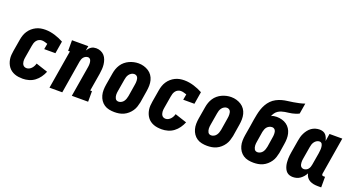

<svg xmlns="http://www.w3.org/2000/svg" viewBox="-47 -1337 3594 1947"><g transform="rotate(20 1750.0 -363.5)"><path d="M217 8Q194 8 171.5 5Q149 2 129 -5.5Q109 -13 91.5 -25.5Q74 -38 61.5 -55Q49 -72 41 -92Q33 -112 29.5 -134Q26 -156 27.5 -179Q29 -202 33 -225L55 -355Q59 -379 67 -403Q75 -427 89.5 -449Q104 -471 124 -488.5Q144 -506 167.5 -517.5Q191 -529 215.5 -533.5Q240 -538 265 -538Q293 -538 319 -533.5Q345 -529 369.5 -521.5Q394 -514 417.5 -504Q441 -494 463 -482L441 -349H320L331 -410Q316 -415 300 -419.5Q284 -424 268 -424Q253 -424 237.5 -416.5Q222 -409 212 -395.5Q202 -382 197 -366.5Q192 -351 190 -336L168 -206Q166 -195 165 -184Q164 -173 165 -162Q166 -151 169.5 -140.5Q173 -130 179.5 -122Q186 -114 196 -110Q206 -106 217 -106Q231 -106 245 -113Q259 -120 269.5 -131.5Q280 -143 287 -156.5Q294 -170 298 -185L426 -143Q413 -111 392.5 -82Q372 -53 344 -32Q316 -11 282.5 -1.5Q249 8 217 8Z M504 0 573 -416H554V-530H730L721 -480Q729 -493 738.5 -504Q748 -515 760.5 -523.5Q773 -532 787 -535Q801 -538 814 -538Q840 -538 863.5 -528Q887 -518 903 -500Q919 -482 927.5 -458Q936 -434 939 -409Q942 -384 940 -358Q938 -332 934 -305L902 -114H921V0H745L799 -324Q801 -334 802 -344.5Q803 -355 803 -365.5Q803 -376 801.5 -385.5Q800 -395 796 -404Q792 -413 784 -418.5Q776 -424 766 -424Q753 -424 740.5 -417.5Q728 -411 719.5 -400.5Q711 -390 706.5 -377Q702 -364 700 -352L642 0Z M1206 8Q1177 8 1148 2Q1119 -4 1096 -19.5Q1073 -35 1057.5 -58Q1042 -81 1034.5 -108.5Q1027 -136 1027.5 -165.5Q1028 -195 1033 -225L1055 -355Q1059 -380 1067.5 -404Q1076 -428 1090.5 -450.5Q1105 -473 1126 -490.5Q1147 -508 1171 -519Q1195 -530 1220 -535.5Q1245 -541 1270 -541Q1300 -541 1327.5 -533Q1355 -525 1378.5 -510Q1402 -495 1418 -472Q1434 -449 1441 -421.5Q1448 -394 1447.5 -364.5Q1447 -335 1442 -305L1421 -175Q1416 -151 1408 -126.5Q1400 -102 1385 -80Q1370 -58 1349.5 -40Q1329 -22 1305 -11Q1281 0 1256 4Q1231 8 1206 8ZM1209 -106Q1224 -106 1239 -114Q1254 -122 1263.5 -135.5Q1273 -149 1278 -164Q1283 -179 1286 -194L1307 -324Q1309 -335 1310 -346Q1311 -357 1310.5 -367.5Q1310 -378 1308 -388Q1306 -398 1300.5 -406.5Q1295 -415 1285.5 -419.5Q1276 -424 1265 -424Q1250 -424 1235.5 -415.5Q1221 -407 1211.5 -394Q1202 -381 1197 -366Q1192 -351 1190 -336L1168 -206Q1166 -195 1165 -184.5Q1164 -174 1164.5 -163.5Q1165 -153 1167.5 -143Q1170 -133 1175 -124Q1180 -115 1189 -110.5Q1198 -106 1209 -106Z M1717 8Q1694 8 1671.5 5Q1649 2 1629 -5.5Q1609 -13 1591.5 -25.5Q1574 -38 1561.5 -55Q1549 -72 1541 -92Q1533 -112 1529.5 -134Q1526 -156 1527.5 -179Q1529 -202 1533 -225L1555 -355Q1559 -379 1567 -403Q1575 -427 1589.5 -449Q1604 -471 1624 -488.5Q1644 -506 1667.5 -517.5Q1691 -529 1715.5 -533.5Q1740 -538 1765 -538Q1793 -538 1819 -533.5Q1845 -529 1869.5 -521.5Q1894 -514 1917.5 -504Q1941 -494 1963 -482L1941 -349H1820L1831 -410Q1816 -415 1800 -419.5Q1784 -424 1768 -424Q1753 -424 1737.5 -416.5Q1722 -409 1712 -395.5Q1702 -382 1697 -366.5Q1692 -351 1690 -336L1668 -206Q1666 -195 1665 -184Q1664 -173 1665 -162Q1666 -151 1669.5 -140.5Q1673 -130 1679.5 -122Q1686 -114 1696 -110Q1706 -106 1717 -106Q1731 -106 1745 -113Q1759 -120 1769.5 -131.5Q1780 -143 1787 -156.5Q1794 -170 1798 -185L1926 -143Q1913 -111 1892.5 -82Q1872 -53 1844 -32Q1816 -11 1782.5 -1.5Q1749 8 1717 8Z M2206 8Q2177 8 2148 2Q2119 -4 2096 -19.5Q2073 -35 2057.5 -58Q2042 -81 2034.5 -108.5Q2027 -136 2027.5 -165.5Q2028 -195 2033 -225L2055 -355Q2059 -380 2067.5 -404Q2076 -428 2090.5 -450.5Q2105 -473 2126 -490.5Q2147 -508 2171 -519Q2195 -530 2220 -535.5Q2245 -541 2270 -541Q2300 -541 2327.5 -533Q2355 -525 2378.5 -510Q2402 -495 2418 -472Q2434 -449 2441 -421.5Q2448 -394 2447.5 -364.5Q2447 -335 2442 -305L2421 -175Q2416 -151 2408 -126.5Q2400 -102 2385 -80Q2370 -58 2349.5 -40Q2329 -22 2305 -11Q2281 0 2256 4Q2231 8 2206 8ZM2209 -106Q2224 -106 2239 -114Q2254 -122 2263.5 -135.5Q2273 -149 2278 -164Q2283 -179 2286 -194L2307 -324Q2309 -335 2310 -346Q2311 -357 2310.5 -367.5Q2310 -378 2308 -388Q2306 -398 2300.5 -406.5Q2295 -415 2285.5 -419.5Q2276 -424 2265 -424Q2250 -424 2235.5 -415.5Q2221 -407 2211.5 -394Q2202 -381 2197 -366Q2192 -351 2190 -336L2168 -206Q2166 -195 2165 -184.5Q2164 -174 2164.5 -163.5Q2165 -153 2167.5 -143Q2170 -133 2175 -124Q2180 -115 2189 -110.5Q2198 -106 2209 -106Z M2706 8Q2677 8 2648 2Q2619 -4 2596 -19.5Q2573 -35 2557.5 -58Q2542 -81 2534.5 -108.5Q2527 -136 2527.5 -165.5Q2528 -195 2533 -225L2550 -326Q2553 -345 2556 -364.5Q2559 -384 2562 -403Q2567 -432 2573 -461.5Q2579 -491 2588.5 -520Q2598 -549 2613.5 -576.5Q2629 -604 2651 -626.5Q2673 -649 2701.5 -664Q2730 -679 2759.5 -687Q2789 -695 2818.5 -698.5Q2848 -702 2878 -707Q2908 -712 2938 -718.5Q2968 -725 2997 -735L2978 -621Q2961 -612 2942.5 -606Q2924 -600 2905.5 -596Q2887 -592 2868.5 -590Q2850 -588 2831.5 -585Q2813 -582 2794.5 -576Q2776 -570 2759.5 -559Q2743 -548 2731.5 -531.5Q2720 -515 2713 -497Q2727 -505 2742 -507.5Q2757 -510 2772 -510Q2801 -510 2828.5 -502.5Q2856 -495 2878 -479.5Q2900 -464 2915 -441Q2930 -418 2936.5 -391Q2943 -364 2942.5 -335Q2942 -306 2937 -277L2921 -175Q2916 -151 2908 -126.5Q2900 -102 2885 -80Q2870 -58 2849.5 -40Q2829 -22 2805 -11Q2781 0 2756 4Q2731 8 2706 8ZM2709 -106Q2724 -106 2739 -114Q2754 -122 2763.5 -135.5Q2773 -149 2778 -164Q2783 -179 2786 -194L2802 -296Q2804 -306 2805 -316.5Q2806 -327 2806 -338Q2806 -349 2804 -359Q2802 -369 2797 -377.5Q2792 -386 2783 -391Q2774 -396 2764 -396Q2749 -396 2734.5 -389.5Q2720 -383 2710 -371.5Q2700 -360 2694.5 -345.5Q2689 -331 2686 -317L2668 -206Q2666 -195 2665 -184.5Q2664 -174 2664.5 -163.5Q2665 -153 2667.5 -143Q2670 -133 2675 -124Q2680 -115 2689 -110.5Q2698 -106 2709 -106Z M3132 8Q3113 8 3095.5 2.5Q3078 -3 3065.5 -15Q3053 -27 3045 -43Q3037 -59 3032.5 -76.5Q3028 -94 3026.5 -112.5Q3025 -131 3025 -149.5Q3025 -168 3027.5 -187Q3030 -206 3033 -225L3055 -355Q3058 -376 3064 -397.5Q3070 -419 3080.5 -440Q3091 -461 3105.5 -479.5Q3120 -498 3139 -511.5Q3158 -525 3180.5 -531.5Q3203 -538 3225 -538Q3244 -538 3261.5 -532Q3279 -526 3290.5 -513Q3302 -500 3309 -483.5Q3316 -467 3320 -449L3333 -530H3471L3404 -126Q3404 -122 3404.5 -118Q3405 -114 3407.5 -111Q3410 -108 3413.5 -107Q3417 -106 3421 -106H3439V8H3403Q3379 8 3356.5 4Q3334 0 3314.5 -10.5Q3295 -21 3282 -39Q3269 -57 3265 -80Q3255 -61 3241 -44.5Q3227 -28 3209.5 -15.5Q3192 -3 3172 2.5Q3152 8 3132 8ZM3208 -106Q3221 -106 3234 -112Q3247 -118 3255.5 -129Q3264 -140 3268.5 -152.5Q3273 -165 3275 -178L3297 -308Q3298 -317 3299 -325.5Q3300 -334 3301 -343Q3302 -352 3302 -360.5Q3302 -369 3301 -377.5Q3300 -386 3298 -394Q3296 -402 3292 -409Q3288 -416 3280.5 -420Q3273 -424 3265 -424Q3249 -424 3235 -415.5Q3221 -407 3211.5 -394Q3202 -381 3197 -366Q3192 -351 3190 -336L3168 -206Q3166 -195 3165 -184.5Q3164 -174 3164.5 -163.5Q3165 -153 3167 -143Q3169 -133 3174 -124.5Q3179 -116 3188.5 -111Q3198 -106 3208 -106Z"/></g></svg>

Font: Iosevka Slab Heavy
Style: Italic
Weight: 900
Italic angle: -9°
Monospace: yes
Designer: Belleve Invis
Foundry: Belleve Invis
Version: Version 11.1.0; ttfautohint (v1.8.3)